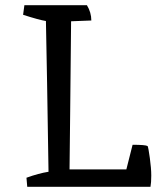

<svg xmlns="http://www.w3.org/2000/svg" viewBox="-20 -720 632 740"><path d="M560 0H85L82 -35Q129 -52 167 -58Q161 -452 157 -639Q131 -643 69 -663L74 -700H315Q332 -672 332 -641Q278 -639 254 -638Q252 -446 250.5 -288.5Q249 -131 248 -67H467L491 -162Q541 -162 549 -157Q552 -151 557.5 -111Q563 -71 563 -43.5Q563 -16 560 0Z"/></svg>

Font: Inika
Style: Regular
Weight: 400
Designer: Constanza Artigas Preller
Foundry: Constanza Artigas Preller
Version: Version 1.001